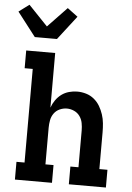

<svg xmlns="http://www.w3.org/2000/svg" viewBox="-86 -1042 750 1089"><g transform="rotate(5 289.0 -497.5)"><path d="M41 0V-101H87V-634H41V-735H206V-424Q214 -447 228 -467Q242 -487 261 -501Q280 -515 303.5 -521.5Q327 -528 350 -528Q376 -528 401 -520.5Q426 -513 446 -496.5Q466 -480 479 -458Q492 -436 500 -411.5Q508 -387 510.5 -361.5Q513 -336 513 -310V-101H559V0H348V-101H394V-310Q394 -331 390 -352.5Q386 -374 373.5 -391.5Q361 -409 341 -418Q321 -427 300 -427Q279 -427 259 -418Q239 -409 226.5 -391.5Q214 -374 210 -352.5Q206 -331 206 -310V-101H252V0ZM83 -815 -22 -951 37 -995 146 -881 255 -995 314 -951 209 -815Z"/></g></svg>

Font: Iosevka HT Extended
Style: Bold
Weight: 700
Width: 7
Monospace: yes
Designer: Belleve Invis
Foundry: Belleve Invis
Version: Version 32.3.0; ttfautohint (v1.8.4)